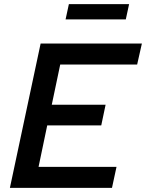

<svg xmlns="http://www.w3.org/2000/svg" viewBox="-20 -911 708 931"><path d="M28 0 177 -700H668L645 -598H272L231 -403H492L471 -303H209L167 -102H545L523 0ZM606 -891 590 -817H298L314 -891Z"/></svg>

Font: Red Hat Text Medium
Style: Italic
Weight: 500
Italic angle: -12°
Designer: Pentagram / MCKL
Foundry: Pentagram / MCKL
Version: Version 1.003; Red Hat Text Medium Italic